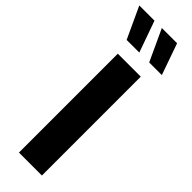

<svg xmlns="http://www.w3.org/2000/svg" viewBox="-341 -983 991 991"><g transform="rotate(45 154.5 -488.0)"><path d="M154.3 -804.2H62L-17.6 -976.1H93.3ZM318.8 -804.2H226.6L147 -976.1H258.3ZM247.6 0H80.1V-721.7H247.6Z"/></g></svg>

Font: Estedad-FD ExtraBold
Style: Regular
Weight: 800
Designer: Amin Abedi
Version: Version 7.3